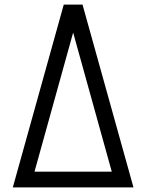

<svg xmlns="http://www.w3.org/2000/svg" viewBox="-20 -820 640 840"><path d="M36 0 259 -800H341L564 0ZM131 -69H469L300 -677.5Z"/></svg>

Font: Victor Mono Thin
Style: Regular
Weight: 100
Monospace: yes
Designer: Rune Bjørnerås
Version: Version 1.561;gftools[0.9.30]